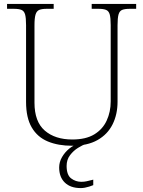

<svg xmlns="http://www.w3.org/2000/svg" viewBox="-20 -734 730 980"><path d="M348 10Q277 10 224 -12Q171 -34 142 -83.5Q113 -133 113 -214V-606Q113 -643 108 -660.5Q103 -678 89.5 -683.5Q76 -689 51 -689H16V-714H254V-689H218Q194 -689 180.5 -683.5Q167 -678 161.5 -660Q156 -642 156 -605V-210Q156 -113 208.5 -67.5Q261 -22 349 -22Q418 -22 461 -48Q504 -74 524.5 -118.5Q545 -163 545 -216V-606Q545 -643 540 -660.5Q535 -678 521.5 -683.5Q508 -689 484 -689H448V-714H675V-689H642Q617 -689 603.5 -683.5Q590 -678 585 -660Q580 -642 580 -605V-215Q580 -150 554.5 -99Q529 -48 477.5 -19Q426 10 348 10ZM392 226Q340 226 311 198Q282 170 282 121Q282 93 296.5 68Q311 43 333.5 24.5Q356 6 381 0H420Q402 6 378.5 20.5Q355 35 337.5 58Q320 81 320 113Q320 159 343 176.5Q366 194 395 194Q410 194 423 191Q436 188 456 183V211Q446 215 435 218.5Q424 222 413 224Q402 226 392 226Z"/></svg>

Font: Noto Serif Kannada ExtraLight
Style: Regular
Weight: 250
Version: Version 2.003